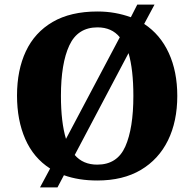

<svg xmlns="http://www.w3.org/2000/svg" viewBox="-20 -775 845 835"><path d="M198 -42Q126 -88 90 -170Q54 -252 54 -359Q54 -470 92.5 -552Q131 -634 209 -679.5Q287 -725 404 -725Q444 -725 480 -718.5Q516 -712 549 -700L577 -755H652L607 -671Q677 -625 714 -544.5Q751 -464 751 -358Q751 -247 710.5 -164.5Q670 -82 592.5 -36Q515 10 403 10Q322 10 258 -13L230 40H154ZM501 -613Q466 -656 404 -656Q318 -656 281.5 -577.5Q245 -499 245 -358Q245 -301 250.5 -254Q256 -207 267 -171ZM403 -59Q490 -59 525 -138Q560 -217 560 -358Q560 -472 539 -544L305 -101Q341 -59 403 -59Z"/></svg>

Font: Noto Serif Tamil ExtraBold
Style: Italic
Weight: 800
Italic angle: -12°
Designer: Indian Type Foundry, Tom Grace, and the Monotype Design Team
Foundry: Monotype Imaging Inc.
Version: Version 2.003; ttfautohint (v1.8.4.7-5d5b)